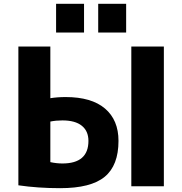

<svg xmlns="http://www.w3.org/2000/svg" viewBox="-20 -973 952 1003"><path d="M493 -803V-953H639V-803ZM273 -803V-953H419V-803ZM666 0V-730H836V0ZM76 -730H243V-460Q279 -466 323 -466Q458 -466 528.5 -406Q599 -346 599 -237Q599 -109 527 -49.5Q455 10 294 10Q178 10 76 -5ZM243 -338V-126Q276 -119 306 -119Q442 -119 442 -237Q442 -288 407.5 -316Q373 -344 306 -344Q272 -344 243 -338Z"/></svg>

Font: Mplus 1p ExtraBold
Style: Regular
Weight: 800
Version: Version 1.061